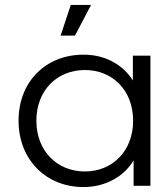

<svg xmlns="http://www.w3.org/2000/svg" viewBox="-20 -751 630 776"><path d="M283 -607 348 -731H266L225 -607ZM317 5C364 5 405 -6 442 -27C474 -45 500 -70 520 -103V0H588V-526H517V-426C497 -457 471 -482 440 -499C404 -520 363 -530 317 -530C167 -530 55 -423 55 -263C55 -105 167 5 317 5ZM323 -58C212 -58 127 -140 127 -263C127 -387 212 -468 323 -468C434 -468 518 -387 518 -263C518 -140 434 -58 323 -58Z"/></svg>

Font: Montserrat Z
Style: Regular
Weight: 400
Designer: Julieta Ulanovsky
Foundry: Julieta Ulanovsky
Version: Version 8.000